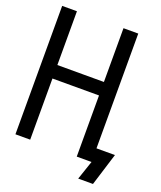

<svg xmlns="http://www.w3.org/2000/svg" viewBox="-164 -903 943 1124"><g transform="rotate(20 307.5 -341.0)"><path d="M460 118 500 0H468V-85H615L552 118ZM408 0V-800H500V0ZM26 0V-800H118V0ZM55 -381V-465H471V-381Z"/></g></svg>

Font: Victor Mono SemiBold
Style: Regular
Weight: 600
Monospace: yes
Designer: Rune Bjørnerås
Version: Version 1.561;gftools[0.9.30]